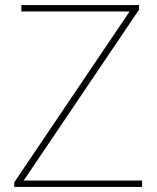

<svg xmlns="http://www.w3.org/2000/svg" viewBox="-20 -734 618 754"><path d="M538 0V-25H73L526 -696V-714H64V-689H489L36 -18V0Z"/></svg>

Font: Noto Sans Telugu Thin
Style: Regular
Weight: 100
Designer: Jelle Bosma - Monotype Design Team
Foundry: Monotype Imaging Inc.
Version: Version 2.005